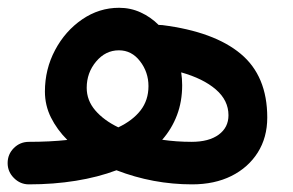

<svg xmlns="http://www.w3.org/2000/svg" viewBox="-75 -445 759 498"><path d="M-55.2 -22Q-55.2 -44.9 -39.1 -61Q-22.9 -77.1 0 -77.1Q54.2 -77.1 99.6 -82Q72.8 -108.9 57.1 -140.4Q41.5 -171.9 41.5 -207.5Q41.5 -265.6 67.9 -315.2Q94.2 -364.7 138.2 -394.8Q182.1 -424.8 233.9 -424.8Q263.7 -424.8 289.8 -412.8Q315.9 -400.9 336.4 -380.4Q341.3 -380.4 346.2 -379.9Q480.5 -362.8 549.3 -305.4Q618.2 -248 618.2 -140.1Q618.2 -88.4 593.5 -49.3Q568.8 -10.3 525.1 11.5Q481.4 33.2 423.3 33.2Q321.8 33.2 227.1 -3.4Q179.2 14.6 121.6 23.9Q64 33.2 0 33.2Q-22.5 33.2 -38.8 16.8Q-55.2 0.5 -55.2 -22ZM149.9 -217.3Q149.9 -184.6 172.1 -158.7Q194.3 -132.8 231.9 -114.7Q269 -132.3 289.6 -158.7Q310.1 -185.1 310.1 -221.7Q310.1 -257.8 288.3 -286.1Q266.6 -314.5 233.4 -314.5Q198.7 -314.5 174.3 -285.4Q149.9 -256.3 149.9 -217.3ZM397.5 -224.1Q397.5 -181.6 384 -146.2Q370.6 -110.8 345.7 -82.5Q382.8 -77.1 421.9 -77.1Q466.8 -77.1 492.2 -95.7Q517.6 -114.3 517.6 -146Q517.6 -184.6 484.9 -212.9Q452.1 -241.2 395 -257.3Q397.5 -240.7 397.5 -224.1Z"/></svg>

Font: Mikhak SemiBold
Style: Regular
Weight: 600
Designer: Amin Abedi
Version: Version 3.3